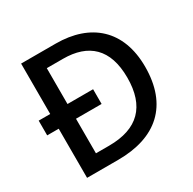

<svg xmlns="http://www.w3.org/2000/svg" viewBox="-157 -877 1046 1039"><g transform="rotate(-30 366.5 -357.0)"><path d="M316 -714H100V-399H28V-307H100V0H294C533 0 673 -123 673 -364C673 -593 533 -714 316 -714ZM309 -623C468 -623 560 -541 560 -361C560 -182 470 -91 290 -91H208V-307H368V-399H208V-623Z"/></g></svg>

Font: Noto Sans Hanifi Rohingya Medium
Style: Regular
Weight: 500
Designer: Monotype Design Team and DaltonMaag
Foundry: Google LLC
Version: Version 2.102